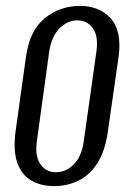

<svg xmlns="http://www.w3.org/2000/svg" viewBox="-20 -619 439 651"><path d="M163 12Q119 12 86 -7Q53 -26 38.5 -67.5Q24 -109 33 -175L68 -426Q80 -515 131.5 -557Q183 -599 251 -599Q317 -599 355.5 -556.5Q394 -514 382 -426L346 -175Q337 -108 310.5 -66.5Q284 -25 246 -6.5Q208 12 163 12ZM169 -35Q204 -35 230.5 -62Q257 -89 264 -140L307 -445Q314 -496 295 -523Q276 -550 242 -550Q209 -550 182 -523Q155 -496 147 -445L105 -140Q98 -89 117 -62Q136 -35 169 -35Z"/></svg>

Font: Alumni Sans Medium
Style: Italic
Weight: 500
Italic angle: -8°
Designer: Robert E. Leuschke
Foundry: Robert E. Leuschke
Version: Version 1.016